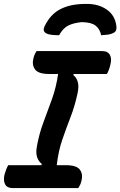

<svg xmlns="http://www.w3.org/2000/svg" viewBox="-22 -961 615 981"><path d="M378 0H43Q14 0 4 -19.5Q-6 -39 1 -69Q9 -98 20 -117H189L192 -123Q175 -136 167.5 -158Q160 -180 167 -216Q179 -281 201 -339Q223 -397 244 -456Q265 -515 275 -583H229Q174 -583 157 -606.5Q140 -630 149 -664Q152 -676 156 -684.5Q160 -693 165 -700H500Q529 -700 539.5 -680.5Q550 -661 542 -631Q536 -603 524 -583H355L352 -578Q369 -565 375.5 -542Q382 -519 374 -483Q360 -418 338 -361.5Q316 -305 296 -246.5Q276 -188 268 -117H315Q370 -117 386.5 -93.5Q403 -70 394 -36Q391 -24 387 -16Q383 -8 378 0ZM280 -781Q259 -781 241.5 -783Q224 -785 212 -792Q195 -803 205 -825Q234 -887 286 -914Q338 -941 415 -941H423Q483 -941 525 -911Q567 -881 573 -825Q574 -815 571 -806.5Q568 -798 558 -793Q545 -786 529.5 -784Q514 -782 495 -781Q488 -813 466.5 -830Q445 -847 396 -848Q353 -844 326 -830Q299 -816 280 -781Z"/></svg>

Font: Recursive Sn Csl St SmB
Style: Italic
Weight: 600
Italic angle: -15°
Version: Version 1.079;hotconv 1.0.112;makeotfexe 2.5.65598; ttfautoh